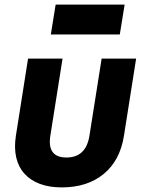

<svg xmlns="http://www.w3.org/2000/svg" viewBox="-20 -805 640 835"><path d="M49 -214 102 -550H252L199 -215Q184 -120 269 -120Q354 -120 369 -215L422 -550H572L519 -214Q502 -107 431 -48.5Q360 10 248 10Q194 10 153 -5.5Q112 -21 86 -50Q60 -79 50.5 -120.5Q41 -162 49 -214ZM222 -785H522L501 -655H201Z"/></svg>

Font: JetBrains Mono ExtraBold
Style: Italic
Weight: 800
Designer: Philipp Nurullin, Konstantin Bulenkov
Foundry: JetBrains
Version: Version 1.000; ttfautohint (v1.8.3)